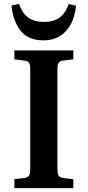

<svg xmlns="http://www.w3.org/2000/svg" viewBox="-20 -970 452 990"><path d="M54 0V-46L105 -52Q124 -55 130 -65.5Q136 -76 136 -104V-611Q136 -637 129.5 -646.5Q123 -656 103 -658L54 -664V-710H358V-664L306 -658Q288 -656 282 -645.5Q276 -635 276 -607V-100Q276 -74 282 -64.5Q288 -55 308 -52L358 -46V0ZM204 -762Q124 -762 85.5 -812.5Q47 -863 39 -941L78 -950Q95 -901 126 -879Q157 -857 207 -857Q258 -857 289 -881Q320 -905 334 -949L372 -941Q368 -891 348 -850.5Q328 -810 292 -786Q256 -762 204 -762Z"/></svg>

Font: Literata 36pt SemiBold
Style: Regular
Weight: 600
Designer: Latin by Veronika Burian and Jose Scaglione. Greek by Irene Vlachou. Cyrillic by Vera Evstafieva.
Foundry: TypeTogether
Version: Version 3.002